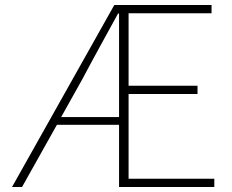

<svg xmlns="http://www.w3.org/2000/svg" viewBox="-20 -746 925 766"><path d="M28 0H68L207 -248H455V0H835V-33H493V-371H768V-404H493V-693H824V-726H436ZM224 -279 309 -431C356 -520 405 -608 451 -692H455V-279Z"/></svg>

Font: Harano Aji Gothic KR ExtraLight
Style: Regular
Weight: 250
Foundry: Masamichi Hosoda
Version: HaranoAjiGothicKR-ExtraLight version 20220220;ttx 4.29.1